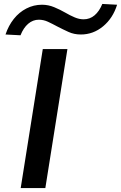

<svg xmlns="http://www.w3.org/2000/svg" viewBox="-20 -954 614 974"><path d="M85 0 197 -705H322L210 0ZM84 -775 8 -779Q23 -824 50 -858Q77 -892 114 -911Q151 -930 193 -930Q225 -930 255 -917.5Q285 -905 311 -890Q335 -876 358.5 -866Q382 -856 404 -856Q436 -856 460 -876.5Q484 -897 499 -934L574 -930Q553 -862 503 -820.5Q453 -779 390 -779Q356 -779 327.5 -792Q299 -805 270 -820Q246 -833 223.5 -843.5Q201 -854 177 -854Q147 -854 123 -833.5Q99 -813 84 -775Z"/></svg>

Font: Nunito Sans 7pt Expanded SemiBold
Style: Italic
Weight: 600
Width: 7
Italic angle: -9°
Designer: Vernon Adams
Foundry: Vernon Adams
Version: Version 3.101;gftools[0.9.27]